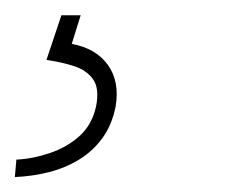

<svg xmlns="http://www.w3.org/2000/svg" viewBox="-62 -20 298 252"><path d="M18.6 0H43.9L32.2 37.6Q64 43.5 79.6 65.2Q95.2 86.9 89.8 119.6Q85 144 72.5 161.1Q60.1 178.2 42.2 189.2Q24.4 200.2 2.7 205.8Q-19 211.4 -42.5 212.4L-40.5 189.5Q-19 188.5 3.4 180.9Q25.9 173.3 42.2 158.7Q58.6 144 64 120.1Q68.8 96.2 60.1 84Q51.3 71.8 34.9 66.7Q18.6 61.5 -1 58.6Z"/></svg>

Font: Roboto Condensed Thin
Style: Italic
Weight: 250
Italic angle: -12°
Designer: Christian Robertson
Foundry: Google
Version: Version 3.008; 2023